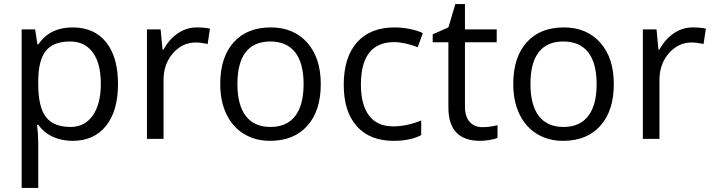

<svg xmlns="http://www.w3.org/2000/svg" viewBox="-20 -679 3486 939"><path d="M335 9.8Q282.7 9.8 239.5 -9.5Q196.3 -28.8 167 -68.8H161.1Q167 -22 167 20V240.2H85.9V-535.2H151.9L163.1 -461.9H167Q198.2 -505.9 239.7 -525.4Q281.2 -544.9 335 -544.9Q441.4 -544.9 499.3 -472.2Q557.1 -399.4 557.1 -268.1Q557.1 -136.2 498.3 -63.2Q439.5 9.8 335 9.8ZM323.2 -476.1Q241.2 -476.1 204.6 -430.7Q168 -385.3 167 -286.1V-268.1Q167 -155.3 204.6 -106.7Q242.2 -58.1 325.2 -58.1Q394.5 -58.1 433.8 -114.3Q473.1 -170.4 473.1 -269Q473.1 -369.1 433.8 -422.6Q394.5 -476.1 323.2 -476.1Z M942.9 -544.9Q978.5 -544.9 1006.8 -539.1L995.6 -463.9Q962.4 -471.2 937 -471.2Q872.1 -471.2 825.9 -418.5Q779.8 -365.7 779.8 -287.1V0H698.7V-535.2H765.6L774.9 -436H778.8Q808.6 -488.3 850.6 -516.6Q892.6 -544.9 942.9 -544.9Z M1548.8 -268.1Q1548.8 -137.2 1482.9 -63.7Q1417 9.8 1300.8 9.8Q1229 9.8 1173.3 -23.9Q1117.7 -57.6 1087.4 -120.6Q1057.1 -183.6 1057.1 -268.1Q1057.1 -398.9 1122.6 -471.9Q1188 -544.9 1304.2 -544.9Q1416.5 -544.9 1482.7 -470.2Q1548.8 -395.5 1548.8 -268.1ZM1141.1 -268.1Q1141.1 -165.5 1182.1 -111.8Q1223.1 -58.1 1302.7 -58.1Q1382.3 -58.1 1423.6 -111.6Q1464.8 -165 1464.8 -268.1Q1464.8 -370.1 1423.6 -423.1Q1382.3 -476.1 1301.8 -476.1Q1222.2 -476.1 1181.6 -423.8Q1141.1 -371.6 1141.1 -268.1Z M1904.8 9.8Q1788.6 9.8 1724.9 -61.8Q1661.1 -133.3 1661.1 -264.2Q1661.1 -398.4 1725.8 -471.7Q1790.5 -544.9 1910.2 -544.9Q1948.7 -544.9 1987.3 -536.6Q2025.9 -528.3 2047.9 -517.1L2022.9 -448.2Q1996.1 -459 1964.4 -466.1Q1932.6 -473.1 1908.2 -473.1Q1745.1 -473.1 1745.1 -265.1Q1745.1 -166.5 1784.9 -113.8Q1824.7 -61 1902.8 -61Q1969.7 -61 2040 -89.8V-18.1Q1986.3 9.8 1904.8 9.8Z M2339.8 -57.1Q2361.3 -57.1 2381.3 -60.3Q2401.4 -63.5 2413.1 -66.9V-4.9Q2399.9 1.5 2374.3 5.6Q2348.6 9.8 2328.1 9.8Q2172.9 9.8 2172.9 -153.8V-472.2H2096.2V-511.2L2172.9 -544.9L2207 -659.2H2253.9V-535.2H2409.2V-472.2H2253.9V-157.2Q2253.9 -108.9 2276.9 -83Q2299.8 -57.1 2339.8 -57.1Z M2981.9 -268.1Q2981.9 -137.2 2916 -63.7Q2850.1 9.8 2733.9 9.8Q2662.1 9.8 2606.4 -23.9Q2550.8 -57.6 2520.5 -120.6Q2490.2 -183.6 2490.2 -268.1Q2490.2 -398.9 2555.7 -471.9Q2621.1 -544.9 2737.3 -544.9Q2849.6 -544.9 2915.8 -470.2Q2981.9 -395.5 2981.9 -268.1ZM2574.2 -268.1Q2574.2 -165.5 2615.2 -111.8Q2656.2 -58.1 2735.8 -58.1Q2815.4 -58.1 2856.7 -111.6Q2897.9 -165 2897.9 -268.1Q2897.9 -370.1 2856.7 -423.1Q2815.4 -476.1 2734.9 -476.1Q2655.3 -476.1 2614.7 -423.8Q2574.2 -371.6 2574.2 -268.1Z M3368.2 -544.9Q3403.8 -544.9 3432.1 -539.1L3420.9 -463.9Q3387.7 -471.2 3362.3 -471.2Q3297.4 -471.2 3251.2 -418.5Q3205.1 -365.7 3205.1 -287.1V0H3124V-535.2H3190.9L3200.2 -436H3204.1Q3233.9 -488.3 3275.9 -516.6Q3317.9 -544.9 3368.2 -544.9Z"/></svg>

Font: f0_25643 
Style: Regular
Weight: 400
Foundry: Ascender Corporation
Version: Version 1.10